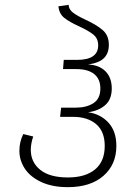

<svg xmlns="http://www.w3.org/2000/svg" viewBox="-20 -761 572 792"><path d="M60 -139Q60 -176 76 -208L117 -198Q107 -168 107 -143Q107 -92 146 -60.5Q185 -29 260 -29Q332 -29 372 -62Q412 -95 412 -159Q412 -219 376.5 -249Q341 -279 281 -279H228L232 -317H293Q337 -317 365.5 -335.5Q394 -354 394 -396Q394 -435 368.5 -455.5Q343 -476 295 -476H240L243 -514H298Q385 -514 385 -574Q385 -602 365.5 -618Q346 -634 307 -652Q267 -670 245.5 -687Q224 -704 221 -735L263 -741Q264 -722 281 -709Q298 -696 332 -680Q378 -659 403.5 -637Q429 -615 429 -576Q429 -541 408.5 -521Q388 -501 343 -495Q389 -493 415 -467Q441 -441 441 -396Q441 -350 413 -326.5Q385 -303 343 -298Q394 -291 427 -255.5Q460 -220 460 -159Q460 -82 406.5 -35.5Q353 11 260 11Q195 11 149.5 -10.5Q104 -32 82 -66Q60 -100 60 -139Z"/></svg>

Font: FiraGO ExtraLight
Style: Regular
Weight: 200
Designer: bBox Type
Foundry: bBox Type GmbH
Version: Version 1.001